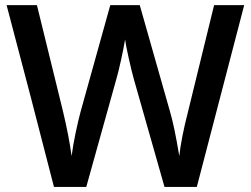

<svg xmlns="http://www.w3.org/2000/svg" viewBox="-20 -734 986 754"><path d="M752.9 0H626L504.9 -425.8Q497.1 -453.6 485.4 -506.1Q473.6 -558.6 471.2 -579.1Q466.3 -547.9 455.3 -498Q444.3 -448.2 437 -423.8L318.8 0H191.9L99.6 -357.4L5.9 -713.9H125L227.1 -297.9Q251 -197.8 261.2 -121.1Q266.6 -162.6 277.3 -213.9Q288.1 -265.1 296.9 -296.9L413.1 -713.9H528.8L647.9 -294.9Q665 -236.8 684.1 -121.1Q691.4 -190.9 719.2 -298.8L820.8 -713.9H939Z"/></svg>

Font: f1_4961           
Style: Regular
Weight: 600
Foundry: Ascender Corporation
Version: Version 1.10